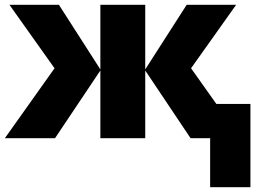

<svg xmlns="http://www.w3.org/2000/svg" viewBox="-24 -573 1070 796"><path d="M955.1 -553.2 768.1 -290 873 -142.1H1014.2V203.1H847.2V0H766.1L578.1 -280.8V0H392.1V-280.8L204.1 0H-3.9L202.1 -290L15.1 -553.2H220.2L392.1 -285.2V-553.2H578.1V-285.2L750 -553.2Z"/></svg>

Font: Open Sans ExtraBold
Style: Regular
Weight: 800
Designer: Monotype Design Team
Foundry: Monotype Imaging Inc.
Version: Version 3.003; ttfautohint (v1.8.4)